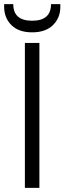

<svg xmlns="http://www.w3.org/2000/svg" viewBox="-40 -906 311 926"><path d="M150 -699V0H80V-699ZM251 -873Q251 -820 215.5 -785Q180 -750 115 -750Q50 -750 15 -785Q-20 -820 -20 -873V-886H24Q24 -806 115 -806Q206 -806 206 -886H251Z"/></svg>

Font: A Bank Premium Light
Style: Regular
Weight: 300
Designer: Ninad Kale (Devanagari), Jonny Pinhorn (Latin), Htun Naung (Myanmar)
Foundry: Indian Type Foundry
Version: 4.004